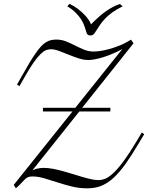

<svg xmlns="http://www.w3.org/2000/svg" viewBox="-20 -999 792 1028"><path d="M694.8 -767.1 419.9 -421.9H570.8V-402.3H404.8L153.8 -87.4Q166 -92.8 180.4 -96.4Q194.8 -100.1 213.9 -100.1Q237.3 -100.1 263.2 -95.2Q289.1 -90.3 315.7 -83Q342.3 -75.7 368.9 -67.4Q395.5 -59.1 420.4 -51.8Q445.3 -44.4 467.3 -39.6Q489.3 -34.7 506.8 -34.7Q523.9 -34.7 541.7 -41.3Q559.6 -47.9 582 -67.9Q609.9 -92.8 643.1 -138.2Q676.3 -183.6 712.4 -244.6L739.3 -289.6L752 -280.3L725.1 -235.4Q705.1 -201.7 687.5 -174.1Q669.9 -146.5 653.8 -123.8Q637.7 -101.1 622.3 -83Q606.9 -64.9 591.8 -50.3Q572.8 -32.2 554.2 -20.5Q535.6 -8.8 517.6 -2.2Q499.5 4.4 481.7 6.8Q463.9 9.3 446.3 9.3Q403.3 9.3 363.5 -0.7Q323.7 -10.7 287.4 -22.5Q251 -34.2 217.5 -44.2Q184.1 -54.2 154.3 -54.2Q139.6 -54.2 131.3 -51Q123 -47.9 115 -40.5Q106.9 -33.2 96.2 -21Q85.4 -8.8 64.9 9.3L53.7 -9.3L368.2 -402.3H210V-421.9H383.3L634.8 -736.3Q611.8 -723.6 586.7 -712.9Q561.5 -702.1 537.4 -694.3Q513.2 -686.5 491.2 -682.1Q469.2 -677.7 453.1 -677.7Q427.2 -677.7 400.1 -686.8Q373 -695.8 346.7 -706.5Q320.3 -717.3 296.1 -726.3Q272 -735.4 252 -735.4Q240.2 -735.4 227.3 -730.7Q214.4 -726.1 197.8 -710.2Q181.2 -694.3 159.9 -664.3Q138.7 -634.3 109.9 -583L84 -537.6L71.3 -546.4L97.2 -592.3Q119.6 -632.3 137.7 -662.4Q155.8 -692.4 170.9 -714.1Q186 -735.8 199 -749.8Q211.9 -763.7 224.9 -772Q237.8 -780.3 251.5 -783.7Q265.1 -787.1 281.2 -787.1Q309.6 -787.1 334.2 -777.1Q358.9 -767.1 382.3 -755.1Q405.8 -743.2 429.9 -733.2Q454.1 -723.1 481.4 -723.1Q493.2 -723.1 514.4 -725.8Q535.6 -728.5 562.3 -735.6Q588.9 -742.7 619.6 -754.9Q650.4 -767.1 681.6 -786.6ZM487.3 -822.8Q481.9 -814.5 476.1 -811.8Q470.2 -809.1 463.9 -809.1Q455.1 -809.1 450.4 -812.7Q445.8 -816.4 443.4 -823.7Q438.5 -840.8 432.4 -858.4Q426.3 -876 415.3 -893.8Q404.3 -911.6 386.5 -929.7Q368.7 -947.8 340.3 -965.3Q340.8 -965.3 342.5 -967.5Q344.2 -969.7 346.7 -972.2Q349.1 -975.1 352.5 -978.5Q375.5 -967.3 397.5 -951.2Q416 -937 435.5 -916.7Q455.1 -896.5 467.8 -868.7Q467.8 -868.7 473.9 -875.2Q480 -881.8 490.7 -891.8Q501.5 -901.9 516.1 -914.6Q530.8 -927.2 547.9 -939.2Q564.9 -951.2 584 -961.4Q603 -971.7 622.1 -977.5Q623 -976.6 624.5 -975.6Q627.4 -972.7 629.4 -971.2Q632.3 -968.8 636.7 -965.3Q603.5 -948.2 581.5 -932.6Q559.6 -917 543.5 -900.1Q527.3 -883.3 514.6 -864.5Q502 -845.7 487.3 -822.8Z"/></svg>

Font: Petit Formal Script
Style: Regular
Weight: 400
Version: Version 1.001; ttfautohint (v0.8) -G 200 -r 50